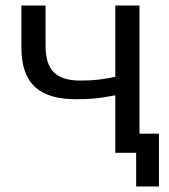

<svg xmlns="http://www.w3.org/2000/svg" viewBox="-20 -550 607 691"><path d="M144 -387V-530H57V-380C57 -246 124 -193 254 -193C294 -193 328 -195 355 -200C368 -202 382 -205 395 -207V0H470V121H552V-69H482V-530H395V-274C354 -264 313 -260 271 -260C181 -260 144 -297 144 -387Z"/></svg>

Font: Cheyenne Sans
Style: Regular
Weight: 400
Designer: The Public Sans project authors (U.S. Web Design System), Libre Franklin designed by Pablo Impallari and Rodrigo Fuenzal
Foundry: The Cheyenne Sans Project Authors
Version: Version 2.007